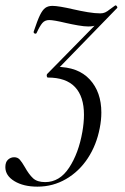

<svg xmlns="http://www.w3.org/2000/svg" viewBox="-84 -417 466 718"><path d="M295 4Q295 32 289 62Q277 125 244.5 174.5Q212 224 163 252.5Q114 281 56 281Q4 281 -30 260.5Q-64 240 -64 208Q-64 189 -54 180Q-44 171 -31 171Q-18 171 -10 180Q-2 189 9 208Q24 235 39.5 249.5Q55 264 85 264Q139 264 174.5 210Q210 156 224 76Q230 42 230 12Q230 -56 196.5 -91.5Q163 -127 95 -127Q92 -127 91 -132Q90 -137 92 -140L308 -360L302 -349Q288 -330 277.5 -324Q267 -318 246 -318Q231 -318 208 -322Q185 -326 163 -331Q117 -342 100 -342Q84 -342 74.5 -331Q65 -320 53 -294Q52 -291 49 -291Q46 -291 43.5 -293Q41 -295 42 -299Q56 -341 65.5 -360.5Q75 -380 85.5 -387.5Q96 -395 112 -395Q135 -395 191 -382Q217 -376 244 -371.5Q271 -367 291 -367Q301 -367 309 -370.5Q317 -374 328 -383L346 -396L348 -397Q351 -397 353.5 -393Q356 -389 354 -387L112 -138L126 -167Q208 -167 251.5 -120Q295 -73 295 4Z"/></svg>

Font: Cormorant Garamond
Style: Italic
Weight: 400
Italic angle: -10°
Designer: Christian Thalmann (Catharsis Fonts)
Foundry: Catharsis Fonts
Version: Version 4.000